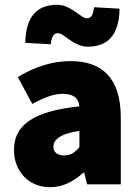

<svg xmlns="http://www.w3.org/2000/svg" viewBox="-20 -766 576 798"><path d="M188 12C242 12 286 -12 326 -48H330L342 0H482V-278C482 -442 404 -512 274 -512C196 -512 124 -488 54 -446L114 -334C166 -362 204 -376 240 -376C284 -376 306 -360 310 -324C118 -304 38 -246 38 -142C38 -60 94 12 188 12ZM248 -120C218 -120 202 -133 202 -156C202 -184 228 -210 310 -222V-154C292 -134 276 -120 248 -120ZM345 -572C425 -572 475 -617 477 -730L371 -736C367 -700 357 -690 341 -690C315 -690 277 -746 217 -746C137 -746 87 -701 85 -588L191 -582C195 -618 205 -628 221 -628C247 -628 285 -572 345 -572Z"/></svg>

Font: Giro Sans Black
Style: Regular
Weight: 900
Designer: Paul D. Hunt
Foundry: Adobe Systems Incorporated
Version: Version 1.000;PS 1.0;hotconv 1.0.88;makeotf.lib2.5.647800